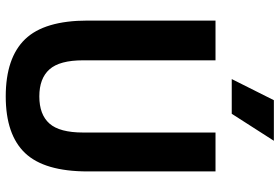

<svg xmlns="http://www.w3.org/2000/svg" viewBox="-176 -812 998 686"><g transform="rotate(90 323.0 -469.0)"><path d="M324.5 9.5Q187 9.5 120.2 -59.5Q53.5 -128.5 53.5 -283.5V-740H195.5V-267Q195.5 -183 227.8 -146.8Q260 -110.5 324.5 -110.5Q389.5 -110.5 421.5 -146.8Q453.5 -183 453.5 -267V-740H592.5V-283.5Q592.5 -128.5 526.8 -59.5Q461 9.5 324.5 9.5ZM262.5 -798 338 -948.5H483L386.5 -798Z"/></g></svg>

Font: Encode Sans Condensed
Style: Bold
Weight: 700
Width: 3
Designer: Multiple Designers
Foundry: Impallari Type
Version: Version 3.000; ttfautohint (v1.8.3) -l 8 -r 50 -G 200 -x 14 